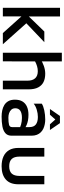

<svg xmlns="http://www.w3.org/2000/svg" viewBox="758 -1512 769 2324"><g transform="rotate(90 1142.0 -349.5)"><path d="M156 -291 361 -502H490L201 -227ZM178 0H74V-692H179ZM225 -325 515 0H380L151 -255Z M618 0V-714H723V-427L692 -453Q731 -480 778.5 -496.5Q826 -513 871 -513Q930 -513 972 -492.5Q1014 -472 1037.5 -427.5Q1061 -383 1061 -311V0H956V-298Q956 -359 927 -391Q898 -423 841 -423Q811 -423 780.5 -414Q750 -405 723 -390L722 0Z M1391 15Q1352 15 1316 7.5Q1280 0 1250.5 -18Q1221 -36 1203.5 -67.5Q1186 -99 1186 -146Q1186 -202 1208 -238Q1230 -274 1271 -292Q1312 -310 1369 -310Q1407 -310 1437.5 -304Q1468 -298 1492.5 -287.5Q1517 -277 1534 -264L1545 -195Q1523 -210 1486 -220.5Q1449 -231 1406 -231Q1349 -231 1319.5 -211Q1290 -191 1290 -151Q1290 -121 1307 -102.5Q1324 -84 1349.5 -75.5Q1375 -67 1403 -67Q1462 -67 1490 -75Q1518 -83 1518 -112V-322Q1518 -375 1486 -399.5Q1454 -424 1395 -424Q1353 -424 1308 -410.5Q1263 -397 1234 -373V-471Q1262 -490 1315.5 -501.5Q1369 -513 1426 -513Q1454 -513 1482.5 -507.5Q1511 -502 1536 -490.5Q1561 -479 1580.5 -459.5Q1600 -440 1611 -412Q1622 -384 1622 -346V-106Q1622 -57 1591.5 -30.5Q1561 -4 1509 5.5Q1457 15 1391 15ZM1299 -570 1383 -691H1470L1553 -570H1484L1426 -635L1368 -570Z M1992 15Q1923 15 1873.5 -7.5Q1824 -30 1797 -75Q1770 -120 1770 -187V-502H1875V-202Q1875 -138 1903.5 -107.5Q1932 -77 1992 -77Q2052 -77 2080.5 -107.5Q2109 -138 2109 -202V-502H2210V-187Q2210 -87 2152.5 -36Q2095 15 1992 15Z"/></g></svg>

Font: Maven Pro Medium
Style: Regular
Weight: 500
Designer: Joe Prince
Foundry: Joe Prince
Version: Version 2.103